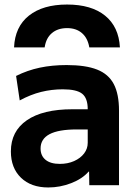

<svg xmlns="http://www.w3.org/2000/svg" viewBox="-20 -817 600 847"><path d="M276 -797Q383 -797 443.5 -748Q504 -699 509 -608H374Q367 -649 341.5 -671Q316 -693 276 -693Q235 -693 209 -671Q183 -649 177 -608H42Q46 -699 107.5 -748Q169 -797 276 -797ZM193 10Q117 10 72.5 -33Q28 -76 28 -149Q28 -238 98.5 -286.5Q169 -335 299 -335H367Q367 -384 342.5 -403.5Q318 -423 257 -423Q208 -423 161.5 -411.5Q115 -400 67 -374L51 -482Q101 -507 155.5 -518.5Q210 -530 274 -530Q358 -530 408.5 -510Q459 -490 482 -446Q505 -402 505 -329V0H374L373 -60H371Q343 -28 294 -9Q245 10 193 10ZM244 -94Q279 -94 307 -106.5Q335 -119 351 -140Q367 -161 367 -187V-246H319Q238 -246 198.5 -225Q159 -204 159 -162Q159 -130 181 -112Q203 -94 244 -94Z"/></svg>

Font: M PLUS 2
Style: Bold
Weight: 700
Designer: Coji Morishita
Foundry: UNDERFOREST DESIGN
Version: Version 1.001